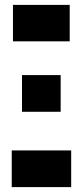

<svg xmlns="http://www.w3.org/2000/svg" viewBox="-20 -765 337 785"><path d="M28 -150V0H271V-150ZM33 -596H265V-745H33ZM70 -308H228V-458H70Z"/></svg>

Font: 寒蝉无机体 CompactMedium
Style: Regular
Weight: 500
Width: 3
Designer: ChillTanhei {Warren2060}; 
Source Han Sans {Ryoko NISHIZUKA 西塚涼子 (kana, bopomofo & ideographs); Paul D. Hunt (Latin, Gre
Foundry: ChillType&Adobe
Version: Version 1.000;Glyphs 3.1.1 (3135)